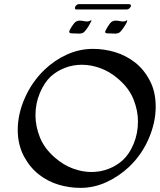

<svg xmlns="http://www.w3.org/2000/svg" viewBox="-20 -891 777 931"><path d="M370 20Q316 20 264 4.5Q212 -11 168.5 -45Q125 -79 96 -133Q66 -190 66 -261Q66 -338 100.5 -416Q135 -494 195 -552Q244 -599 304.5 -626.5Q365 -654 431 -654Q485 -654 537 -638.5Q589 -623 633 -589.5Q677 -556 706 -501Q721 -473 728 -441Q735 -409 735 -374Q735 -297 701 -218.5Q667 -140 606 -82Q557 -36 496.5 -8Q436 20 370 20ZM423 -57Q467 -57 506 -72Q545 -87 575 -114Q607 -143 628 -193.5Q649 -244 649 -302Q649 -355 627.5 -409Q606 -463 555 -507Q514 -543 468 -560Q422 -577 377 -577Q334 -577 295 -562Q256 -547 226 -520Q195 -491 173.5 -440.5Q152 -390 152 -332Q152 -279 173.5 -225Q195 -171 246 -127Q287 -91 333 -74Q379 -57 423 -57ZM365 -728Q358 -728 351.5 -728.5Q345 -729 338 -729H331Q311 -729 317 -743Q327 -763 338.5 -777Q350 -791 365 -791Q376 -791 385 -789Q394 -787 402 -787Q408 -787 413 -789Q418 -791 420 -792Q422 -794 423 -792.5Q424 -791 422 -787Q419 -780 411.5 -767.5Q404 -755 396 -745Q388 -735 383 -732Q375 -728 365 -728ZM539 -728Q532 -728 525.5 -728.5Q519 -729 512 -729H505Q484 -729 492 -743Q502 -763 513 -777Q524 -791 540 -791Q551 -791 559.5 -789Q568 -787 576 -787Q589 -787 594 -792Q597 -795 597 -791Q597 -786 589.5 -773Q582 -760 572.5 -747.5Q563 -735 557 -732Q549 -728 539 -728ZM352 -845Q343 -845 343 -852Q343 -858 349 -864.5Q355 -871 363 -871H604Q615 -871 615 -863Q615 -858 608.5 -851.5Q602 -845 593 -845Z"/></svg>

Font: Tapestry
Style: Regular
Weight: 400
Designer: Robert E. Leuschke
Foundry: Robert E. Leuschke
Version: Version 1.010; ttfautohint (v1.8.4.7-5d5b)